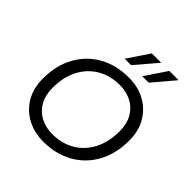

<svg xmlns="http://www.w3.org/2000/svg" viewBox="-234 -1066 1247 1247"><g transform="rotate(45 390.0 -442.0)"><path d="M356 10Q272 10 206 -26Q140 -62 102.5 -126.5Q65 -191 65 -277Q65 -400 115 -490Q165 -580 253 -629Q341 -678 456 -678Q541 -678 606.5 -642Q672 -606 709.5 -541.5Q747 -477 747 -391Q747 -268 697 -178Q647 -88 559 -39Q471 10 356 10ZM364 -66Q450 -66 517 -105Q584 -144 622 -216.5Q660 -289 660 -389Q660 -456 633 -503.5Q606 -551 558.5 -576.5Q511 -602 448 -602Q362 -602 295 -563Q228 -524 190 -452Q152 -380 152 -279Q152 -213 179 -165Q206 -117 254 -91.5Q302 -66 364 -66ZM511 -745 611 -894H696L570 -745ZM350 -745 450 -894H536L409 -745Z"/></g></svg>

Font: Gantari
Style: Italic
Weight: 400
Italic angle: -10°
Designer: Anugrah Pasau
Foundry: Lafontype
Version: Version 1.000; ttfautohint (v1.8.3)